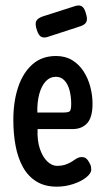

<svg xmlns="http://www.w3.org/2000/svg" viewBox="-20 -686 397 720"><path d="M193 14Q148 14 116.5 -5.5Q85 -25 66 -59.5Q47 -94 38.5 -139Q30 -184 30 -236Q30 -305 48 -359Q66 -413 101.5 -444.5Q137 -476 190 -476Q225 -476 250.5 -460.5Q276 -445 293 -419Q310 -393 318.5 -361Q327 -329 327 -297Q327 -246 307 -224Q287 -202 252 -202H121Q119 -159 129.5 -128Q140 -97 157.5 -80.5Q175 -64 194 -64Q210 -64 221.5 -67.5Q233 -71 241.5 -75.5Q250 -80 257 -85Q264 -90 271 -93.5Q278 -97 286 -97Q297 -97 303.5 -91.5Q310 -86 315 -76Q320 -67 321 -62Q322 -57 322 -49Q322 -36 303.5 -21Q285 -6 255 4Q225 14 193 14ZM120 -264H216Q234 -264 240.5 -268Q247 -272 247 -296Q247 -323 241 -346.5Q235 -370 222 -384Q209 -398 190 -398Q167 -398 151 -380.5Q135 -363 127 -332.5Q119 -302 120 -264ZM157 -547Q142 -543 133 -549Q124 -555 118 -574Q111 -595 115.5 -606Q120 -617 139 -624L264 -664Q279 -668 288 -661.5Q297 -655 302 -636Q309 -615 304 -604Q299 -593 280 -587Z"/></svg>

Font: Fredoka Condensed
Style: Regular
Weight: 400
Width: 3
Designer: Ben Nathan
Foundry: Milena B. Brandão, Ben Nathan
Version: Version 2.001